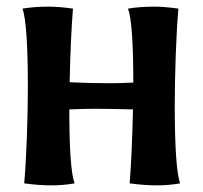

<svg xmlns="http://www.w3.org/2000/svg" viewBox="-20 -553 611 579"><path d="M53 0Q58 -56 61 -139Q64 -222 64 -292Q64 -479 48 -527Q84 -533 126 -533Q158 -533 200 -527Q193 -440 190 -305Q247 -302 315 -302Q342 -302 382 -304Q382 -485 366 -527Q402 -533 445 -533Q476 -533 518 -527Q513 -471 510 -388Q507 -305 507 -235Q507 -48 523 0Q489 6 453 6Q416 6 371 0Q378 -88 381 -223Q307 -225 267 -225Q233 -225 189 -223Q189 -42 205 0Q171 6 134 6Q98 6 53 0Z"/></svg>

Font: Mirza
Style: Bold
Weight: 700
Designer: Arabic design by Kourosh Beigpour, Latin design by Eduardo Tunni, engineering by Lasse Fister
Version: Version 1.0010g